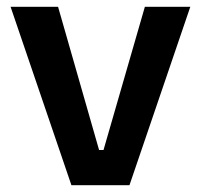

<svg xmlns="http://www.w3.org/2000/svg" viewBox="-20 -542 589 562"><path d="M189 0 11 -522H150L270 -103H283L404 -522H537L359 0Z"/></svg>

Font: Bricolage Grotesque 36pt SemiBold
Style: Regular
Weight: 600
Designer: Mathieu Triay
Foundry: Atelier Triay
Version: Version 1.001;gftools[0.9.33.dev8+g029e19f]